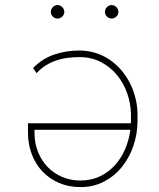

<svg xmlns="http://www.w3.org/2000/svg" viewBox="-20 -741 640 771"><path d="M301.3 -538.1Q335.4 -537.6 365.7 -527.8Q396 -518.1 421.4 -500.5Q446.8 -482.9 467.3 -459Q487.8 -435.1 502 -406.7Q516.1 -378.4 523.9 -347.2Q531.7 -315.9 532.2 -283.7V-252.4Q531.7 -203.1 515.9 -156Q500 -108.9 470.5 -71.8Q440.9 -34.7 398.4 -12.2Q356 10.3 302.7 10.3Q255.9 10.3 217.3 -6.3Q178.7 -22.9 151.1 -51.8Q123.5 -80.6 108.2 -120.1Q92.8 -159.7 92.3 -205.6V-246.1H505.4Q505.4 -247.6 505.6 -249Q505.9 -250.5 505.9 -252.4V-283.7Q504.9 -327.1 490.2 -367.9Q475.6 -408.7 449 -440.7Q422.4 -472.7 385 -491.9Q347.7 -511.2 301.3 -511.7Q276.9 -511.7 252.9 -508.8Q229 -505.9 206.5 -498.3Q184.1 -490.7 163.8 -478.3Q143.6 -465.8 127 -447.3L112.8 -467.8Q150.4 -506.3 199.2 -522.5Q248 -538.6 301.3 -538.1ZM302.7 -16.1Q346.7 -16.1 381.6 -33Q416.5 -49.8 441.9 -78.1Q467.3 -106.4 482.9 -143.3Q498.5 -180.2 503.4 -219.7H118.7V-203.6Q119.1 -164.1 133.1 -129.9Q147 -95.7 171.1 -70.6Q195.3 -45.4 229 -30.8Q262.7 -16.1 302.7 -16.1ZM184.1 -693.4Q184.1 -704.1 192.1 -712.4Q200.2 -720.7 210.9 -720.7Q221.7 -720.7 230 -712.4Q238.3 -704.1 238.3 -693.4Q238.3 -682.6 230 -674.6Q221.7 -666.5 210.9 -666.5Q200.2 -666.5 192.1 -674.6Q184.1 -682.6 184.1 -693.4ZM401.4 -693.4Q401.4 -704.1 409.4 -712.4Q417.5 -720.7 428.2 -720.7Q439 -720.7 447.3 -712.4Q455.6 -704.1 455.6 -693.4Q455.6 -682.6 447.3 -674.6Q439 -666.5 428.2 -666.5Q417.5 -666.5 409.4 -674.6Q401.4 -682.6 401.4 -693.4Z"/></svg>

Font: Roboto Mono Thin
Style: Regular
Weight: 250
Designer: Google
Version: Version 2.000985; 2015; ttfautohint (v1.3)